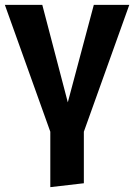

<svg xmlns="http://www.w3.org/2000/svg" viewBox="-22 -550 552 790"><path d="M323 -8V204L185 220V-8L-2 -530H152L257 -129L364 -530H510Z"/></svg>

Font: FiraSans
Style: Regular
Weight: 600
Designer: Carrois Corporate & Edenspiekermann AG
Foundry: Carrois Corporate GbR & Edenspiekermann AG
Version: Version 3.106;PS 003.106;hotconv 1.0.70;makeotf.lib2.5.58329